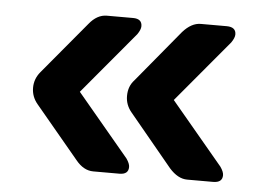

<svg xmlns="http://www.w3.org/2000/svg" viewBox="-39 -540 692 511"><g transform="rotate(5 307.5 -284.0)"><path d="M173 -284 312 -118Q321 -105 321 -96Q321 -76 297 -76H227Q201 -76 180 -102L64 -241Q48 -260 48 -284Q48 -308 64 -327L180 -466Q201 -492 227 -492H297Q321 -492 321 -472Q321 -463 312 -450ZM424 -284 563 -118Q572 -105 572 -96Q572 -76 547 -76H478Q453 -76 430 -102L315 -241Q299 -260 299 -284Q299 -310 315 -327L430 -466Q453 -492 478 -492H547Q572 -492 572 -472Q572 -463 563 -450Z"/></g></svg>

Font: Solway Medium
Style: Regular
Weight: 500
Designer: Mariya V. Pigoulevskaya
Foundry: The Northern Block Ltd.
Version: Version 1.000;hotconv 1.0.109;makeotfexe 2.5.65596